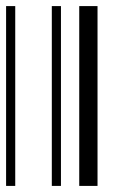

<svg xmlns="http://www.w3.org/2000/svg" viewBox="-20 -610 370 630"><path d="M0 0V-590H30V0ZM150 0V-590H180V0ZM240 0V-590H300V0Z"/></svg>

Font: Libre Barcode 128
Style: Regular
Weight: 400
Version: Version 1.005; ttfautohint (v1.8.3)